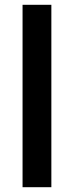

<svg xmlns="http://www.w3.org/2000/svg" viewBox="-20 -780 308 800"><path d="M194 0V-760H74V0Z"/></svg>

Font: Noto Sans Gurmukhi SemiCondensed SemiBold
Style: Regular
Weight: 600
Width: 4
Designer: Jelle Bosma - Monotype Design Team
Foundry: Monotype Imaging Inc.
Version: Version 2.004